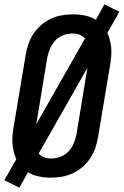

<svg xmlns="http://www.w3.org/2000/svg" viewBox="-30 -809 569 883"><path d="M59 54 -10 20 45 -77Q38 -93 33.5 -110.5Q29 -128 27.5 -146.5Q26 -165 27.5 -184Q29 -203 32 -222L88 -556Q92 -581 100.5 -606Q109 -631 123.5 -653Q138 -675 158.5 -693Q179 -711 203.5 -722.5Q228 -734 253.5 -738.5Q279 -743 304 -743Q333 -743 360.5 -737.5Q388 -732 411 -718L450 -789L519 -755L464 -658Q471 -642 475.5 -624.5Q480 -607 481.5 -588.5Q483 -570 481.5 -551Q480 -532 477 -513L421 -179Q417 -154 408.5 -129Q400 -104 385.5 -82Q371 -60 350.5 -42Q330 -24 305.5 -12.5Q281 -1 255.5 3.5Q230 8 205 8Q176 8 148.5 2.5Q121 -3 99 -17ZM137 -238 361 -632Q351 -644 335.5 -649.5Q320 -655 303 -655Q282 -655 260 -646.5Q238 -638 223 -621.5Q208 -605 199.5 -584Q191 -563 187 -542ZM206 -80Q227 -80 249 -88.5Q271 -97 286 -113.5Q301 -130 309.5 -151Q318 -172 322 -193L372 -497L148 -103Q158 -91 173.5 -85.5Q189 -80 206 -80Z"/></svg>

Font: Iosevka Curly Semibold
Style: Italic
Weight: 600
Italic angle: -9°
Monospace: yes
Designer: Belleve Invis
Foundry: Belleve Invis
Version: Version 22.1.2; ttfautohint (v1.8.4)